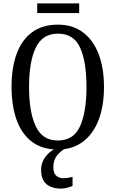

<svg xmlns="http://www.w3.org/2000/svg" viewBox="-20 -870 681 1130"><path d="M320 10Q228 10 167.5 -36Q107 -82 77.5 -165Q48 -248 48 -359Q48 -470 77.5 -552Q107 -634 168 -679.5Q229 -725 321 -725Q408 -725 468.5 -679.5Q529 -634 560.5 -551.5Q592 -469 592 -358Q592 -247 560.5 -164.5Q529 -82 468 -36Q407 10 320 10ZM320 -43Q413 -43 451 -126.5Q489 -210 489 -358Q489 -507 451.5 -589.5Q414 -672 321 -672Q230 -672 190.5 -589.5Q151 -507 151 -358Q151 -210 190.5 -126.5Q230 -43 320 -43ZM340 240Q284 240 253 213.5Q222 187 222 130Q222 83 252.5 46.5Q283 10 322 0H374Q347 10 320.5 39Q294 68 294 115Q294 149 311 164Q328 179 353 179Q374 179 407 171V224Q393 231 373 235.5Q353 240 340 240ZM199 -793V-850H446V-793Z"/></svg>

Font: Noto Serif Condensed
Style: Regular
Weight: 400
Width: 3
Designer: Monotype Design Team
Foundry: Monotype Imaging Inc.
Version: Version 2.013; ttfautohint (v1.8.4.7-5d5b)